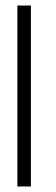

<svg xmlns="http://www.w3.org/2000/svg" viewBox="-20 -620 203 696"><path d="M92 56H43V-600H92Z"/></svg>

Font: Bhavuka
Style: Regular
Weight: 400
Version: 2.94.0; ttfautohint (v1.2) -l 7 -r 28 -G 50 -x 13 -D deva -f